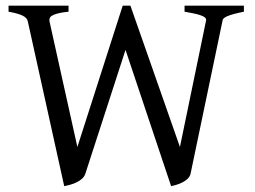

<svg xmlns="http://www.w3.org/2000/svg" viewBox="-20 -635 890 670"><path d="M831.1 -594.2Q809.6 -589.8 795.4 -585.9Q781.2 -582 772.9 -578.4Q764.6 -574.7 761 -571.3Q757.3 -567.9 756.8 -564L645 -28.8Q642.6 -18.6 634.5 -11Q626.5 -3.4 616.2 1.7Q606 6.8 595.2 10Q584.5 13.2 577.1 14.6L418 -460.9L277.8 -28.8Q274.4 -18.6 266.1 -11.2Q257.8 -3.9 247.3 1.2Q236.8 6.3 225.3 9.5Q213.9 12.7 204.1 14.6L77.1 -560.1Q74.7 -572.3 59.6 -580.1Q44.4 -587.9 9.8 -594.2V-615.2H219.2V-594.2Q195.3 -591.8 181.6 -588.1Q168 -584.5 161.1 -580.1Q154.3 -575.7 153.1 -570.6Q151.9 -565.4 152.8 -560.1L250 -122.1L408.2 -615.2H435.1L607.9 -122.1L699.2 -564Q700.2 -569.8 694.8 -574.2Q689.5 -578.6 679.2 -582Q668.9 -585.4 654.8 -588.4Q640.6 -591.3 624 -594.2V-615.2H831.1Z"/></svg>

Font: Gentium Plus
Style: Regular
Weight: 400
Designer: J. Victor Gaultney, Annie Olsen, Iska Routamaa
Foundry: SIL International
Version: Version 1.510